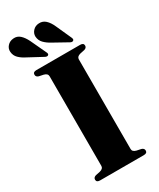

<svg xmlns="http://www.w3.org/2000/svg" viewBox="-240 -986 872 1055"><g transform="rotate(-30 196.5 -458.0)"><path d="M294.5 -65.5Q294.5 -48 318 -42L346.5 -36Q362.5 -31 362.5 -17Q362.5 0 340.5 0H63Q41 0 41 -17Q41 -31 57 -36L85.5 -42Q109 -48 109 -65.5V-634.5Q109 -652 85.5 -658L57 -664Q41 -669 41 -683Q41 -700 63 -700H340.5Q362.5 -700 362.5 -683Q362.5 -669 346.5 -664L318 -658Q294.5 -652 294.5 -634.5ZM276 -854.5 320 -757Q325.5 -744.5 319.5 -739.5Q312 -733 300 -739.5L210 -789.5Q185 -803 168.8 -819.8Q152.5 -836.5 150.5 -861Q149.5 -882 164.5 -898.2Q179.5 -914.5 203 -915.5Q227.5 -917 245.2 -900.5Q263 -884 276 -854.5ZM114 -854.5 159.5 -757.5Q166 -745 160.5 -739.5Q153.5 -733 141 -739L50 -788Q24.5 -800.5 7.8 -817Q-9 -833.5 -11 -858Q-13 -879 1.5 -895.2Q16 -911.5 39.5 -913.5Q64 -916 82 -899.8Q100 -883.5 114 -854.5Z"/></g></svg>

Font: Fraunces 72pt S000
Style: Bold
Weight: 700
Version: Version 1.000; ttfautohint (v1.8.3)